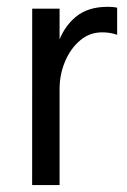

<svg xmlns="http://www.w3.org/2000/svg" viewBox="-20 -532 366 552"><path d="M72.4 0 72.6 -507H151.3V0ZM316.8 -509.9V-432Q305.8 -435.8 295.4 -437.4Q285.1 -439 273.7 -439Q237.1 -439 209.6 -415.2Q182 -391.4 166.7 -354.4Q151.3 -317.3 151.3 -276.7L128.1 -293.9Q129.4 -353.1 145.4 -402.8Q161.4 -452.6 196.6 -482.5Q231.7 -512.4 289.1 -512.4Q295.9 -512.4 302.6 -511.9Q309.2 -511.4 316.8 -509.9Z"/></svg>

Font: Hind Variable Light
Style: Regular
Weight: 300
Designer: Manushi Parikh, Satya Rajpurohit
Foundry: Indian Type Foundry
Version: Version 3.000